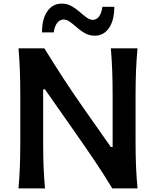

<svg xmlns="http://www.w3.org/2000/svg" viewBox="-20 -1038 858 1058"><path d="M82 0Q87.4 -63.5 89.6 -122.3Q91.8 -181.2 91.8 -253.4V-513.7Q91.8 -587.4 89.6 -647.2Q87.4 -707 82 -771.5H224.6Q279.8 -681.6 332.8 -600.8Q385.7 -520 441.9 -439.9L590.8 -228H600.6V-513.7Q600.6 -587.4 598.4 -647.2Q596.2 -707 590.8 -771.5H737.8Q731.9 -707 729.5 -647.2Q727.1 -587.4 727.1 -513.7V-253.4Q727.1 -181.2 729.5 -122.3Q731.9 -63.5 737.8 0H598.6Q552.7 -76.2 499 -155.8Q445.3 -235.4 377.4 -332L227.5 -545.9H217.8V-253.4Q217.8 -181.2 220 -122.3Q222.2 -63.5 228 0ZM502.9 -841.3Q472.7 -841.3 449 -854.5Q425.3 -867.7 405.8 -885Q386.2 -902.3 367.9 -916Q349.6 -929.7 330.1 -930.7Q286.1 -927.2 275.9 -859.4H211.4Q211.4 -934.1 241 -976.1Q270.5 -1018.1 320.3 -1018.1Q349.6 -1018.1 373.3 -1004.9Q397 -991.7 417 -974.1Q437 -956.5 455.3 -942.9Q473.6 -929.2 492.2 -928.2Q515.1 -930.7 527.1 -948.5Q539.1 -966.3 544.4 -1000.5H609.9Q609.9 -925.3 580.3 -883.3Q550.8 -841.3 502.9 -841.3Z"/></svg>

Font: Pinar SemiBold
Style: Regular
Weight: 600
Designer: Amin Abedi
Version: Version 3.000